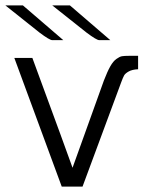

<svg xmlns="http://www.w3.org/2000/svg" viewBox="-38 -687 552 712"><path d="M-18.1 -667H46.9L196.8 -538.1H155.8Q146 -538.1 108.9 -565.9Q102.1 -571.8 -18.1 -667ZM15.1 -472.2H82Q216.8 -106 231 -64.9L347.2 -388.2Q360.4 -422.4 371.1 -441.2Q381.8 -460 393.8 -468.5Q405.8 -477.1 414.3 -478.5Q422.9 -480 440.9 -480H474.1V-430.2Q452.1 -429.2 439.5 -422.1Q426.8 -415 422.4 -407.5Q418 -399.9 411.1 -380.9L268.1 4.9H190.9ZM155.8 -667H221.2L371.1 -538.1H330.1Q320.3 -538.1 283.2 -565.9Q275.9 -571.8 155.8 -667Z"/></svg>

Font: CMU Bright
Style: Roman
Weight: 500
Version: Version 0.7.0